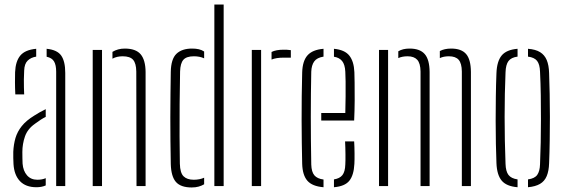

<svg xmlns="http://www.w3.org/2000/svg" viewBox="-20 -820 2493 846"><path d="M39.5 -97Q39 -112 38.5 -123.8Q38 -135.5 38.5 -151Q40 -184 48.2 -212Q56.5 -240 76 -264.5Q95.5 -289 131.5 -311Q142 -318 155 -325.2Q168 -332.5 181.5 -339V-305Q171 -300 159.5 -292.5Q148 -285 134.5 -275Q101.5 -252 90 -218.8Q78.5 -185.5 78.5 -150Q78.5 -136 78.8 -122.5Q79 -109 79.5 -99Q82 -67 99 -47.5Q116 -28 144.5 -28Q166 -28 181.5 -35V-3Q164 5 140.5 5Q93.5 5 68 -21.8Q42.5 -48.5 39.5 -97ZM47.5 -404Q46 -433.5 46 -457.2Q46 -481 46.5 -502Q48.5 -550 69.5 -575.2Q90.5 -600.5 139.5 -605V-570.5Q116.5 -567 102 -553Q87.5 -539 86.5 -509Q85.5 -489 85.2 -469.8Q85 -450.5 85.5 -433.8Q86 -417 86.5 -404ZM227.5 0V-504Q227.5 -533.5 218.2 -549.2Q209 -565 185.5 -570V-605Q232 -600.5 249.8 -575Q267.5 -549.5 267.5 -499V0Z M388.5 0V-600H429.5V0ZM581.5 0 580.5 -505Q580 -541 566.5 -556.5Q553 -572 520.5 -572Q508 -572 496.8 -569.5Q485.5 -567 475.5 -561.5V-591.5Q487 -598.5 500.5 -602.2Q514 -606 529.5 -606Q578.5 -606 599.8 -580.8Q621 -555.5 621.5 -503V0Z M732.5 -97Q731.5 -146.5 731 -198.8Q730.5 -251 730.5 -303.5Q730.5 -356 731.2 -406.5Q732 -457 732.5 -503Q733.5 -560 757.5 -583Q781.5 -606 826.5 -606Q843 -606 856 -603Q869 -600 879.5 -593V-563Q860 -572 834.5 -572Q801.5 -572 788 -556.5Q774.5 -541 773.5 -505Q772 -436.5 771.5 -362.2Q771 -288 771.2 -219.5Q771.5 -151 772.5 -99Q773.5 -58 789 -43Q804.5 -28 833.5 -28Q860 -28 879.5 -37V-8Q868.5 -1.5 855.2 2.2Q842 6 824.5 6Q776.5 6 755.2 -18.2Q734 -42.5 732.5 -97ZM924.5 0V-800H965.5V0Z M1089.5 0V-600H1130.5V0ZM1176.5 -557.5V-591Q1196 -601 1229.5 -601Q1236.5 -601 1243.8 -600.8Q1251 -600.5 1261.5 -599V-566H1229.5Q1196.5 -566 1176.5 -557.5Z M1311.5 -98Q1310.5 -141 1309.8 -190Q1309 -239 1309 -291.2Q1309 -343.5 1309.5 -396.8Q1310 -450 1311.5 -501Q1313 -551.5 1335 -576.2Q1357 -601 1405.5 -605V-570.5Q1376.5 -566 1364.5 -549.2Q1352.5 -532.5 1351.5 -504Q1350.5 -458 1350 -408Q1349.5 -358 1349.5 -305.8Q1349.5 -253.5 1350 -200.5Q1350.5 -147.5 1351.5 -95Q1352.5 -62.5 1365.2 -47.5Q1378 -32.5 1405.5 -29V5Q1356 1 1334.5 -23.5Q1313 -48 1311.5 -98ZM1451.5 5V-29.5Q1477 -33.5 1488.8 -48.5Q1500.5 -63.5 1501.5 -95Q1502.5 -110 1502.2 -139.8Q1502 -169.5 1500.5 -197H1540.5Q1542 -174 1542.2 -144Q1542.5 -114 1541.5 -98Q1539 -48 1519.2 -23.5Q1499.5 1 1451.5 5ZM1395.5 -289V-322H1501.5Q1502.5 -357.5 1502.8 -394.8Q1503 -432 1502.8 -461.8Q1502.5 -491.5 1501.5 -504Q1500 -535.5 1487.5 -551Q1475 -566.5 1451.5 -570V-605Q1499 -600.5 1519.2 -575Q1539.5 -549.5 1541.5 -502Q1542 -491 1542.5 -456.2Q1543 -421.5 1542.8 -376.2Q1542.5 -331 1540.5 -289Z M1650 0V-600H1690V0ZM2015 0V-505Q2014.5 -541 2001 -556.5Q1987.5 -572 1958 -572Q1934.5 -572 1918 -564V-595Q1928 -600.5 1940.5 -603.2Q1953 -606 1968 -606Q2013 -606 2033.8 -582Q2054.5 -558 2055 -503V0ZM1833 0V-505Q1832.5 -541 1818.5 -556.5Q1804.5 -572 1776 -572Q1764 -572 1753.8 -570Q1743.5 -568 1735 -564V-594Q1745 -600 1757.2 -603Q1769.5 -606 1785 -606Q1830 -606 1851.2 -582Q1872.5 -558 1873 -503V0Z M2167.5 -101Q2166 -138 2165 -186.2Q2164 -234.5 2164 -288.2Q2164 -342 2164.8 -395.8Q2165.5 -449.5 2167.5 -498Q2169.5 -550 2190.5 -575.5Q2211.5 -601 2260.5 -605V-570.5Q2232.5 -567 2220.5 -551Q2208.5 -535 2207.5 -501Q2205.5 -456 2204.5 -406.2Q2203.5 -356.5 2203.5 -304.8Q2203.5 -253 2204.5 -200.8Q2205.5 -148.5 2207.5 -98Q2208.5 -65 2220.5 -49.2Q2232.5 -33.5 2260.5 -29.5V5Q2211.5 1 2190.5 -24.2Q2169.5 -49.5 2167.5 -101ZM2306.5 5V-29.5Q2336 -33.5 2347.2 -49.5Q2358.5 -65.5 2359.5 -96Q2361.5 -142 2362.5 -192Q2363.5 -242 2363.5 -294.5Q2363.5 -347 2362.8 -399.8Q2362 -452.5 2359.5 -504Q2358.5 -536.5 2346.5 -551.8Q2334.5 -567 2306.5 -570.5V-605Q2340 -602.5 2359.8 -590.2Q2379.5 -578 2389 -555.5Q2398.5 -533 2399.5 -498Q2401 -455.5 2402 -406.5Q2403 -357.5 2403 -305.8Q2403 -254 2402.2 -202Q2401.5 -150 2399.5 -101Q2398.5 -67 2389 -44.2Q2379.5 -21.5 2359.5 -9.8Q2339.5 2 2306.5 5Z"/></svg>

Font: Big Shoulders Stencil Text Thin
Style: Regular
Weight: 100
Designer: Patric King
Foundry: XO Type Co
Version: Version 2.001